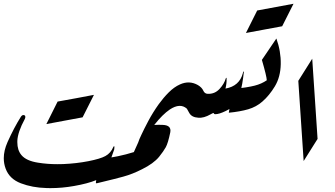

<svg xmlns="http://www.w3.org/2000/svg" viewBox="-21 -997 1775 1017"><path d="M416.5 -375.5Q368.2 -366.7 320.3 -357.7Q272.5 -348.6 224.6 -339.8L284.2 -459Q388.7 -477.5 476.6 -494.6Z M8.8 -104Q-1 -130.4 -1 -159.2Q-1 -199.7 19 -244.6Q53.2 -320.8 89.8 -378.9Q96.2 -387.7 103 -387.7Q105.5 -387.7 107.9 -386.7Q113.3 -384.3 113.3 -377.9Q113.3 -373.5 110.4 -366.7Q72.8 -297.4 70.8 -250.5V-243.2Q70.8 -201.7 92.3 -175.8Q117.7 -145 180.7 -135.3Q229 -127.4 282.2 -127.4Q297.4 -127.4 313.5 -127.9Q383.8 -130.9 447.3 -143.3Q510.7 -155.8 537.1 -170.4Q565.9 -186 579.6 -219.2Q582 -222.7 583.5 -222.7Q585 -222.7 585 -217.3Q585 -208 584 -205.6Q572.8 -170.4 550.8 -117.9Q528.8 -65.4 491.2 -25.9H490.2Q486.8 -25.9 486.8 -31.2Q486.8 -35.6 488.8 -43Q443.4 -24.4 370.6 -11.7Q308.1 -0.5 245.1 -0.5Q234.4 -0.5 224.1 -1Q150.4 -2.9 89.6 -26.1Q28.8 -49.3 8.8 -104Z M688 -191.4Q701.2 -220.2 726.1 -275.9Q751 -331.5 777.3 -331.5Q795.4 -337.4 841.8 -335.4Q888.2 -333.5 880.9 -295.9Q869.1 -238.8 857.2 -217.3Q845.2 -195.8 821.8 -166.5Q792 -130.4 731.4 -100.6Q680.7 -74.7 632.3 -61.5Q584 -48.3 532.2 -36.1Q522 -33.7 512.2 -31.2Q502.4 -28.8 492.2 -26.4L514.6 -155.3Q605.5 -165.5 688 -191.4Z M968.8 -421.4Q933.1 -453.1 878.4 -417Q839.8 -390.6 798.3 -337.9Q775.9 -310.1 757.1 -281.7Q738.3 -253.4 725.1 -232.9H707.5Q709 -234.9 712.2 -245.8Q715.3 -256.8 728 -283.2Q740.7 -311 764.6 -356.2Q788.6 -401.4 820.3 -445.8Q844.7 -479.5 873 -507.8Q901.4 -536.1 932.1 -549.8Q981.4 -572.3 1027.3 -546.4Q1048.3 -533.7 1055.7 -517.1Q1063 -500.5 1079.1 -500Q1116.7 -498.5 1141.8 -525.9Q1167 -553.2 1174.8 -581.5Q1179.2 -588.9 1179.2 -581.1Q1180.2 -556.2 1173.3 -527.8Q1247.6 -541 1265.6 -609.9Q1267.6 -625 1270.5 -614.7Q1267.1 -583.5 1262 -553.5Q1256.8 -523.4 1248 -497.1Q1236.3 -462.4 1218.8 -440.4Q1207.5 -424.8 1173.8 -408.7Q1139.6 -392.1 1119.1 -392.1Q1112.3 -392.1 1110.8 -398.4Q1106.9 -398.4 1102.1 -395.5Q1097.2 -392.6 1094.7 -391.6Q1058.1 -370.6 1029.3 -373.5Q994.6 -375.5 981.7 -398.4Q968.8 -421.4 968.8 -421.4Z M1473.6 -857.9Q1425.3 -849.1 1377.4 -840.1Q1329.6 -831.1 1281.7 -822.3L1341.3 -941.4Q1445.8 -960 1533.7 -977.1Z M1368.7 -459Q1336.4 -430.7 1293.7 -418.2Q1251 -405.8 1190.9 -399.9L1212.9 -524.9H1213.9Q1292.5 -534.2 1328.4 -543.5Q1364.3 -552.7 1392.1 -571.8Q1391.6 -592.3 1366.2 -679.7L1442.9 -793Q1467.3 -725.6 1466.1 -657.5Q1464.8 -589.4 1435.1 -540Q1405.3 -490.7 1368.7 -459Z M1559.1 -568.8 1632.8 -686 1661.1 -261.2 1587.4 -144Z"/></svg>

Font: Aref Ruqaa
Style: Regular
Weight: 400
Designer: Abdullah Aref
Version: Version 1.002